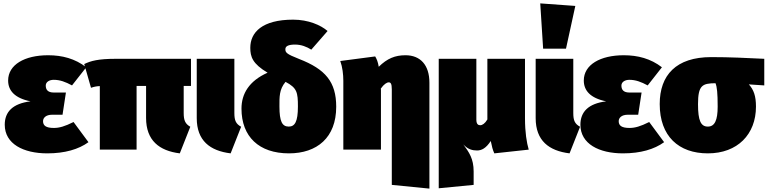

<svg xmlns="http://www.w3.org/2000/svg" viewBox="-20 -883 4530 1133"><path d="M264 -557C125 -557 28 -501 28 -408C28 -349 66 -304 160 -285C55 -272 8 -223 8 -147C8 -34 118 22 259 22C363 22 444 -2 502 -44L414 -163C362 -137 330 -128 298 -128C251 -128 234 -142 234 -168C234 -187 250 -206 288 -206H349L369 -337H297C262 -337 250 -354 250 -378C250 -400 272 -412 297 -412C334 -412 366 -400 405 -379L489 -486C423 -537 347 -557 264 -557Z M1107 -376V-536H664C560 -536 516 -524 477 -505L517 -365C535 -371 548 -374 569 -375V0H786V-376H842V-187C842 -54 920 7 1041 22L1103 -135C1073 -152 1064 -173 1064 -216V-376Z M1363 -536H1141V-186C1141 -53 1219 7 1341 22L1403 -135C1372 -152 1363 -172 1363 -216Z M1745 -535C1668 -565 1664 -574 1664 -593C1664 -610 1681 -620 1721 -620C1758 -620 1790 -607 1817 -590L1913 -700C1873 -735 1799 -767 1710 -767C1527 -767 1457 -692 1457 -601C1457 -548 1470 -507 1559 -454C1449 -405 1405 -329 1405 -242C1405 -77 1508 22 1685 22C1851 22 1964 -71 1964 -253C1964 -400 1900 -475 1745 -535ZM1684 -136C1645 -136 1629 -166 1629 -255C1629 -310 1627 -355 1665 -400C1733 -364 1738 -338 1738 -254C1738 -165 1720 -136 1684 -136Z M2373 -557C2311 -557 2265 -538 2215 -489C2210 -519 2203 -535 2194 -550L1988 -523C2001 -487 2006 -444 2006 -406V0H2228V-353L2227 -360C2246 -387 2263 -397 2274 -397C2285 -397 2292 -390 2292 -356V208L2514 230V-395C2514 -500 2460 -557 2373 -557Z M3100 0C3088 -41 3078 -102 3078 -185V-536H2856V-178C2842 -154 2826 -144 2814 -144C2802 -144 2791 -150 2791 -177V-536H2569V228L2775 208V129C2775 53 2748 16 2714 -31C2741 -1 2769 5 2795 5C2822 5 2848 -8 2876 -51C2883 -17 2887 0 2897 22Z M3168 -863 3185 -596H3320L3375 -848ZM3363 -536H3141V-186C3141 -53 3219 7 3341 22L3403 -135C3372 -152 3363 -172 3363 -216Z M3661 -557C3522 -557 3425 -501 3425 -408C3425 -349 3463 -304 3557 -285C3452 -272 3405 -223 3405 -147C3405 -34 3515 22 3656 22C3760 22 3841 -2 3899 -44L3811 -163C3759 -137 3727 -128 3695 -128C3648 -128 3631 -142 3631 -168C3631 -187 3647 -206 3685 -206H3746L3766 -337H3694C3659 -337 3647 -354 3647 -378C3647 -400 3669 -412 3694 -412C3731 -412 3763 -400 3802 -379L3886 -486C3820 -537 3744 -557 3661 -557Z M4490 -536C4386 -541 4287 -546 4177 -546C3970 -546 3873 -440 3873 -269C3873 -79 3985 22 4157 22C4332 22 4441 -90 4441 -254C4441 -316 4428 -353 4399 -385L4490 -379ZM4157 -136C4116 -136 4099 -170 4099 -268C4099 -381 4125 -391 4202 -392C4211 -371 4215 -334 4215 -254C4215 -174 4198 -136 4157 -136Z"/></svg>

Font: Fira Sans Ultra
Style: Regular
Weight: 950
Designer: Carrois Corporate & Edenspiekermann AG
Foundry: Carrois Corporate GbR & Edenspiekermann AG
Version: Version 4.203;PS 004.203;hotconv 1.0.88;makeotf.lib2.5.64775